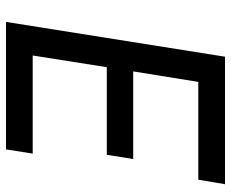

<svg xmlns="http://www.w3.org/2000/svg" viewBox="-85 -685 770 640"><g transform="rotate(90 300.0 -365.0)"><path d="M53 0 169 -730H594L579 -641H253L218 -424H510L496 -336H204L165 -89H492L478 0Z"/></g></svg>

Font: JetBrains Mono NL Medium
Style: Italic
Weight: 500
Italic angle: -9°
Monospace: yes
Designer: Philipp Nurullin, Konstantin Bulenkov
Foundry: JetBrains
Version: Version 2.305; ttfautohint (v1.8.4.7-5d5b)